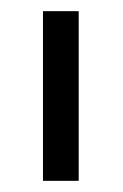

<svg xmlns="http://www.w3.org/2000/svg" viewBox="-20 -670 220 344"><path d="M57 -650V-346H121V-650Z"/></svg>

Font: sklik
Style: Regular
Weight: 400
Designer: Joe Prince
Foundry: Joe Prince
Version: Version 1.001